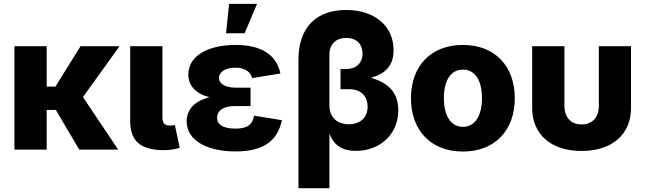

<svg xmlns="http://www.w3.org/2000/svg" viewBox="-20 -790 3409 1014"><path d="M226.6 -545.9H56.2V0H226.6V-209.5H274.9L398.4 0H604L418 -277.3L611.3 -545.9H405.3L272.5 -332.5H226.6Z M846.2 2.9C884.3 2.9 913.6 -4.4 929.2 -9.8L903.3 -130.4C897.9 -127.9 890.6 -127 876.5 -127C849.6 -127 837.9 -140.1 837.9 -169.4V-545.9H667.5V-149.9C667.5 -45.4 722.7 2.9 846.2 2.9Z M1223.6 9.8C1371.6 9.8 1445.8 -45.9 1468.8 -155.3L1321.8 -179.2C1313.5 -131.8 1287.6 -110.8 1223.1 -110.8C1155.8 -110.8 1126.5 -133.8 1126.5 -168C1126.5 -205.6 1159.7 -230 1222.7 -230H1303.2V-327.1H1222.7C1169.9 -327.1 1136.2 -348.1 1136.2 -377.9C1136.2 -407.2 1166.5 -432.6 1222.2 -432.6C1273.4 -432.6 1303.2 -411.1 1311.5 -377.4L1460.9 -401.9C1440.4 -502.9 1356.9 -552.7 1223.1 -552.7C1082.5 -552.7 974.6 -497.1 974.6 -396C974.6 -336.9 1014.6 -294.9 1086.9 -276.4C1006.3 -256.3 965.8 -210.4 965.8 -148.9C965.8 -46.9 1076.2 9.8 1223.6 9.8ZM1173.8 -614.3H1272L1337.4 -769.5H1189.9Z M1556.2 204.1H1719.7V-84C1741.7 -27.3 1781.7 6.8 1860.4 6.8C1984.4 6.8 2083.5 -78.6 2083.5 -207.5C2083.5 -306.2 2024.9 -354.5 1939.5 -378.9C2015.1 -401.4 2058.6 -442.4 2058.6 -525.4C2058.6 -650.9 1960.4 -737.3 1808.1 -737.3C1654.8 -737.3 1556.2 -649.9 1556.2 -474.6ZM1821.3 -133.8C1758.3 -133.8 1719.7 -173.3 1719.7 -232.4V-503.4C1719.7 -556.6 1754.4 -589.8 1809.1 -589.8C1861.3 -589.8 1894.5 -558.1 1894.5 -507.3C1894.5 -457 1861.3 -425.3 1808.6 -425.3H1778.3V-318.8H1825.7C1884.8 -318.8 1921.4 -283.2 1921.4 -226.1C1921.4 -169.4 1883.3 -133.8 1821.3 -133.8Z M2424.8 10.3C2595.2 10.3 2698.7 -103 2698.7 -271C2698.7 -439.5 2595.2 -552.7 2424.8 -552.7C2253.9 -552.7 2150.4 -439.5 2150.4 -271C2150.4 -103 2253.9 10.3 2424.8 10.3ZM2424.8 -120.1C2359.4 -120.1 2324.2 -181.2 2324.2 -272C2324.2 -363.3 2359.4 -422.4 2424.8 -422.4C2490.2 -422.4 2525.4 -363.3 2525.4 -272C2525.4 -181.2 2490.2 -120.1 2424.8 -120.1Z M3051.3 7.3C3211.4 7.3 3312.5 -79.1 3312.5 -219.7V-545.9H3142.6V-231C3142.6 -168.9 3106.9 -132.8 3051.8 -132.8C2996.1 -132.8 2960.9 -168.9 2960.9 -231V-545.9H2790.5V-219.7C2790.5 -79.1 2891.6 7.3 3051.3 7.3Z"/></svg>

Font: Inter ExtraBold
Style: Regular
Weight: 800
Designer: Rasmus Andersson
Foundry: rsms
Version: Version 4.001;git-9221beed3